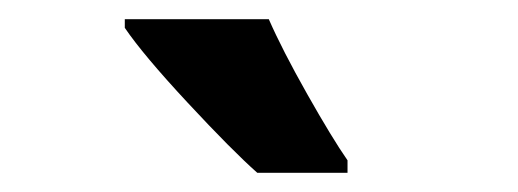

<svg xmlns="http://www.w3.org/2000/svg" viewBox="-20 -786 540 200"><path d="M342 -606V-619Q326 -642 300 -688Q274 -734 260 -766H110V-757Q129 -729 175.5 -679Q222 -629 248 -606Z"/></svg>

Font: Noto Sans Mono UI Condensed ExtraBold
Style: Regular
Weight: 800
Width: 3
Designer: Monotype Design team
Foundry: Monotype Imaging Inc.
Version: 1.000